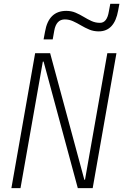

<svg xmlns="http://www.w3.org/2000/svg" viewBox="-20 -967 634 987"><path d="M379.9 0 204.1 -650.4H200.2L85.4 0H38.6L160.6 -693.4H237.8L413.6 -43H417L531.7 -693.4H578.6L456.5 0ZM204.1 -764.6 211.4 -803.7Q229.5 -911.1 320.8 -911.1Q346.7 -911.1 368.4 -901.9Q390.1 -892.6 410.2 -880.4Q430.2 -868.2 450.4 -858.9Q470.7 -849.6 494.1 -849.6Q530.3 -849.6 539.6 -908.2L546.9 -947.3H593.8L587.4 -913.1Q568.4 -805.7 487.3 -805.7Q461.4 -805.7 439.2 -814.9Q417 -824.2 396.5 -836.4Q376 -848.6 355.5 -857.9Q335 -867.2 313 -867.2Q269 -867.2 258.8 -808.6L251 -764.6Z"/></svg>

Font: Cascadia Code NF ExtraLight
Style: Italic
Weight: 200
Italic angle: -10°
Monospace: yes
Designer: Aaron Bell
Foundry: Saja Typeworks
Version: Version 2404.023; ttfautohint (v1.8.4)